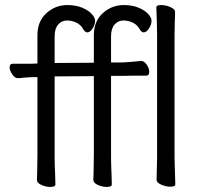

<svg xmlns="http://www.w3.org/2000/svg" viewBox="-20 -728 802 759"><path d="M600 -641 598 -699Q598 -708 617 -708Q635 -708 653.5 -700Q672 -692 672 -681Q672 -660 671 -645L670 -592V-105L671 -67L673 1Q673 10 654 10Q636 10 617.5 2Q599 -6 599 -17L601 -105V-592ZM196 -426V-105Q196 -79 198 -37L199 1Q199 11 179 11Q161 11 143.5 3Q126 -5 126 -17Q126 -35 127 -49L128 -116V-423H115Q96 -423 74 -421Q60 -419 51 -419H50Q39 -419 28.5 -434Q18 -449 18 -462Q18 -476 30 -476H104L128 -477V-589Q128 -644 163.5 -676Q199 -708 246 -708Q280 -708 305 -697.5Q330 -687 343 -672.5Q356 -658 356 -646Q356 -631 346 -615.5Q336 -600 325 -600Q317 -600 310 -611Q300 -630 282 -638.5Q264 -647 245 -647Q224 -647 210 -631Q196 -615 196 -585V-479L351 -480V-589Q351 -644 386.5 -676Q422 -708 469 -708Q503 -708 528 -697.5Q553 -687 566 -672.5Q579 -658 579 -646Q579 -631 569 -615.5Q559 -600 548 -600Q540 -600 533 -611Q523 -630 505 -638.5Q487 -647 468 -647Q447 -647 433 -631Q419 -615 419 -585V-481H451Q469 -481 499.5 -483.5Q530 -486 537 -487H538Q550 -487 560 -472.5Q570 -458 570 -444Q570 -429 558 -429Q488 -429 462 -428H419V-105Q419 -79 421 -37L422 1Q422 11 402 11Q384 11 366.5 3Q349 -5 349 -17Q349 -35 350 -49L351 -116V-427Z"/></svg>

Font: Fusion Kai T
Style: Regular
Weight: 400
Designer: Fontworks Inc.
Version: Version 24.134;May 13, 2024